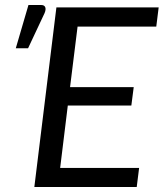

<svg xmlns="http://www.w3.org/2000/svg" viewBox="-20 -746 653 766"><path d="M43 0ZM603.5 -640H289.5L259.5 -398.5H513.5L504 -325H250.5L220 -76H535L525.5 0H117L205 -716.5H613ZM43 -553.5 93.5 -726H144.5Q157 -726 160.5 -717.2Q164 -708.5 158 -694L92 -553.5Z"/></svg>

Font: Lato
Style: Italic
Weight: 400
Italic angle: -7°
Designer: Lukasz Dziedzic
Foundry: tyPoland Lukasz Dziedzic
Version: Version 2.007; 2014-02-27